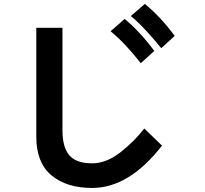

<svg xmlns="http://www.w3.org/2000/svg" viewBox="-20 -850 1040 974"><path d="M643.6 -768.6 714.8 -830.1Q793.9 -765.6 866.2 -668L797.9 -605.5Q764.6 -647.5 720.7 -694.8Q676.8 -742.2 643.6 -768.6ZM541 -691.4 612.3 -753.9Q688.5 -691.4 762.7 -591.8L694.3 -529.3Q613.3 -632.8 541 -691.4ZM164.1 -156.2V-709H296.9V-188.5Q296.9 -103.5 331.5 -62.5Q366.2 -21.5 447.3 -21.5Q518.6 -21.5 589.4 -76.2Q660.2 -130.9 711.9 -198.2L801.8 -111.3Q634.8 103.5 447.3 103.5Q318.4 103.5 241.2 39.6Q164.1 -24.4 164.1 -156.2Z"/></svg>

Font: Gothic A1 ExtraBold
Style: Regular
Weight: 800
Designer: HanYang I&C Co.,Ltd.
Foundry: HanYang I&C Co.,Ltd.
Version: Version 2.50